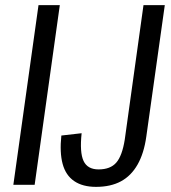

<svg xmlns="http://www.w3.org/2000/svg" viewBox="-20 -720 668 748"><path d="M213 -700 115 0H32L130 -700ZM354 8Q302 8 269 -14.5Q236 -37 224 -81.5Q212 -126 219 -192L298 -201Q290 -126 305.5 -93Q321 -60 364 -60Q410 -60 433 -86.5Q456 -113 466 -176L539 -700H622L550 -188Q541 -123 516 -79Q491 -35 451 -13.5Q411 8 354 8Z"/></svg>

Font: Pathway Extreme Condensed
Style: Italic
Weight: 400
Width: 3
Italic angle: -8°
Version: Version 1.001;gftools[0.9.26]